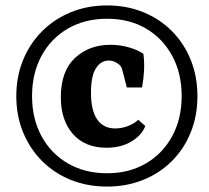

<svg xmlns="http://www.w3.org/2000/svg" viewBox="-20 -640 769 707"><path d="M372 -96Q293 -96 248.5 -146.5Q204 -197 204 -282Q204 -378 256 -426.5Q308 -475 386 -475Q422 -475 455 -465.5Q488 -456 508 -442Q512 -412 510.5 -381Q509 -350 503 -318H447L431 -380Q429 -388 426.5 -393Q424 -398 418 -403Q412 -408 402 -412.5Q392 -417 380 -417Q352 -417 333.5 -389Q315 -361 315 -299Q315 -233 338 -200Q361 -167 404 -167Q428 -167 451.5 -176Q475 -185 489 -199L515 -176Q502 -142 464 -119Q426 -96 372 -96ZM98 -286Q98 -203 133 -138.5Q168 -74 230.5 -38Q293 -2 374 -2Q455 -2 517 -38Q579 -74 614 -138.5Q649 -203 649 -286Q649 -370 614 -434.5Q579 -499 517.5 -535Q456 -571 374 -571Q293 -571 230.5 -535Q168 -499 133 -434.5Q98 -370 98 -286ZM40 -286Q40 -358 65 -419Q90 -480 135 -525Q180 -570 241 -595Q302 -620 374 -620Q447 -620 508 -595Q569 -570 613.5 -525Q658 -480 682.5 -419Q707 -358 707 -286Q707 -214 682.5 -153Q658 -92 613 -47Q568 -2 507 22.5Q446 47 374 47Q302 47 241 22.5Q180 -2 135 -47Q90 -92 65 -153Q40 -214 40 -286Z"/></svg>

Font: Yrsa
Style: Bold Italic
Weight: 700
Italic angle: -7.10001°
Version: Version 2.004